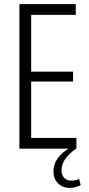

<svg xmlns="http://www.w3.org/2000/svg" viewBox="-20 -720 431 930"><path d="M118 -52H350V0H74V-700H347V-648H118L131 -690V-347L118 -373H334V-325H118L131 -351V-10ZM319 190Q283 190 261 168Q239 146 239 109Q239 75 260 46Q281 17 319 -4L349 0Q314 24 296 50Q278 76 278 105Q278 128 291 141.5Q304 155 326 155Q345 155 363 147L371 177Q360 182 346.5 186Q333 190 319 190Z"/></svg>

Font: Pathway Extreme Condensed Thin
Style: Regular
Weight: 250
Width: 3
Version: Version 1.001;gftools[0.9.26]